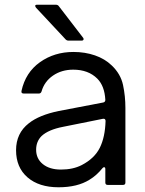

<svg xmlns="http://www.w3.org/2000/svg" viewBox="-20 -783 616 813"><path d="M48 -147Q48 -219 102 -261Q146 -296 229 -313L417 -349Q426 -351 426 -360Q423 -419 392 -450Q354 -488 290 -488Q241 -488 204.5 -463Q168 -438 156 -396Q153 -387 145 -387H80Q69 -387 71 -398Q88 -476 149 -519.5Q210 -563 291 -563Q340 -563 382 -548.5Q424 -534 453 -506Q491 -470 501 -423Q511 -376 511 -326V-10Q511 0 501 0H436Q426 0 426 -10V-67Q426 -75 421 -75Q417 -75 414 -71Q389 -40 359 -22Q308 10 228 10Q145 10 96.5 -32Q48 -74 48 -147ZM326 -84Q380 -112 402.5 -157Q425 -202 427 -271Q427 -276 424 -278.5Q421 -281 416 -280L247 -246Q185 -234 156 -207Q133 -184 133 -149Q133 -111 161.5 -88Q190 -65 238 -65Q289 -65 326 -84ZM270 -611Q263 -611 258 -616L132 -751Q129 -756 129 -758Q129 -763 137 -763H216Q225 -763 229 -757L332 -623Q334 -621 334 -617Q334 -615 332 -613Q330 -611 326 -611Z"/></svg>

Font: Open Sauce Two
Style: Regular
Weight: 400
Designer: Alfredo Marco Pradil
Foundry: Creative Sauce Fz LLC
Version: Version 1.477